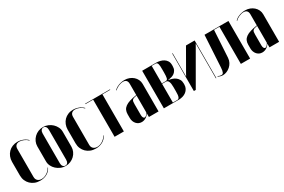

<svg xmlns="http://www.w3.org/2000/svg" viewBox="70 -1342 3238 2190"><g transform="rotate(-30 1689.0 -247.5)"><path d="M30 -337V-158Q30 -121 43 -90.5Q56 -60 79 -37.5Q102 -15 133.5 -2.5Q165 10 203 10Q255 10 295 -13Q335 -36 353 -76L348 -78Q341 -62 327.5 -47.5Q314 -33 297.5 -22Q281 -11 262.5 -5Q244 1 226 1Q194 1 175 -17Q156 -35 156 -66V-434Q156 -464 172 -480Q188 -496 217 -496Q244 -496 274.5 -482.5Q305 -469 324 -448L328 -452Q304 -477 269 -491Q234 -505 196 -505Q160 -505 129.5 -492.5Q99 -480 77 -457.5Q55 -435 42.5 -404Q30 -373 30 -337Z M533 -505Q567 -505 598 -492Q629 -479 652 -457Q675 -435 689 -406.5Q703 -378 703 -346V-148Q703 -116 690 -87Q677 -58 654.5 -36.5Q632 -15 602 -2.5Q572 10 539 10Q504 10 473.5 -3Q443 -16 419.5 -37.5Q396 -59 382 -87.5Q368 -116 368 -148V-346Q368 -378 381 -407Q394 -436 416.5 -458Q439 -480 469 -492.5Q499 -505 533 -505ZM536 -499Q517 -499 505.5 -483.5Q494 -468 494 -443V-51Q494 -26 505.5 -11Q517 4 537 4Q556 4 566.5 -10.5Q577 -25 577 -51V-443Q577 -469 566 -484Q555 -499 536 -499Z M763 -337V-158Q763 -121 776 -90.5Q789 -60 812 -37.5Q835 -15 866.5 -2.5Q898 10 936 10Q988 10 1028 -13Q1068 -36 1086 -76L1081 -78Q1074 -62 1060.5 -47.5Q1047 -33 1030.5 -22Q1014 -11 995.5 -5Q977 1 959 1Q927 1 908 -17Q889 -35 889 -66V-434Q889 -464 905 -480Q921 -496 950 -496Q977 -496 1007.5 -482.5Q1038 -469 1057 -448L1061 -452Q1037 -477 1002 -491Q967 -505 929 -505Q893 -505 862.5 -492.5Q832 -480 810 -457.5Q788 -435 775.5 -404Q763 -373 763 -337Z M1411 -495H1084V-489H1186V0H1308V-489H1411Z M1443 -98Q1443 -75 1450.5 -55Q1458 -35 1471 -20.5Q1484 -6 1501.5 2Q1519 10 1540 10Q1569 10 1595 -5.5Q1621 -21 1636 -47H1638V-27V0H1765V-363Q1765 -393 1752.5 -419Q1740 -445 1718.5 -464Q1697 -483 1668.5 -494Q1640 -505 1606 -505Q1586 -505 1565 -501Q1544 -497 1525 -489.5Q1506 -482 1491 -472Q1476 -462 1467 -451L1472 -447Q1479 -456 1491.5 -465Q1504 -474 1519.5 -481Q1535 -488 1551.5 -492Q1568 -496 1582 -496Q1609 -496 1623.5 -481Q1638 -466 1638 -437V-289Q1585 -281 1548 -269.5Q1511 -258 1487.5 -241Q1464 -224 1453.5 -201Q1443 -178 1443 -148ZM1595 -19Q1583 -19 1576 -32Q1569 -45 1569 -66V-207Q1569 -228 1571 -241Q1573 -254 1580.5 -262Q1588 -270 1601.5 -274.5Q1615 -279 1638 -283V-60Q1627 -40 1616 -29.5Q1605 -19 1595 -19Z M2163 -382Q2163 -414 2149.5 -435.5Q2136 -457 2115 -470Q2094 -483 2069 -489Q2044 -495 2021 -495H1835V0H2032Q2059 0 2084.5 -7.5Q2110 -15 2129.5 -30Q2149 -45 2161 -67.5Q2173 -90 2173 -118V-135Q2173 -164 2161 -185Q2149 -206 2131 -220Q2113 -234 2091.5 -241.5Q2070 -249 2051 -252L2039 -254V-256L2051 -257Q2067 -259 2087 -265Q2107 -271 2123.5 -283Q2140 -295 2151.5 -315.5Q2163 -336 2163 -368ZM2051 -100Q2051 -76 2049.5 -58.5Q2048 -41 2044 -29.5Q2040 -18 2033 -12Q2026 -6 2015 -6H1957V-252H2008Q2019 -252 2027 -246Q2035 -240 2040.5 -228Q2046 -216 2048.5 -198Q2051 -180 2051 -156ZM1957 -258V-489H2008Q2019 -489 2025.5 -483Q2032 -477 2035.5 -465.5Q2039 -454 2040 -436.5Q2041 -419 2041 -395V-353Q2041 -305 2035.5 -281.5Q2030 -258 2008 -258Z M2412 -495 2253 -218 2238 -190H2236V-220V-495H2230V0H2255L2502 -428L2518 -457H2520V-427V0H2526V-495Z M2546 -8Q2561 1 2577 5.5Q2593 10 2609 10Q2634 10 2659.5 -0.5Q2685 -11 2706 -29.5Q2727 -48 2741 -74.5Q2755 -101 2757 -134L2778 -489H2849V0H2971V-495H2656L2632 -80Q2631 -57 2628 -41.5Q2625 -26 2620.5 -16.5Q2616 -7 2609 -3.5Q2602 0 2592 0Q2582 0 2570.5 -3.5Q2559 -7 2549 -13Z M3031 -98Q3031 -75 3038.5 -55Q3046 -35 3059 -20.5Q3072 -6 3089.5 2Q3107 10 3128 10Q3157 10 3183 -5.5Q3209 -21 3224 -47H3226V-27V0H3353V-363Q3353 -393 3340.5 -419Q3328 -445 3306.5 -464Q3285 -483 3256.5 -494Q3228 -505 3194 -505Q3174 -505 3153 -501Q3132 -497 3113 -489.5Q3094 -482 3079 -472Q3064 -462 3055 -451L3060 -447Q3067 -456 3079.5 -465Q3092 -474 3107.5 -481Q3123 -488 3139.5 -492Q3156 -496 3170 -496Q3197 -496 3211.5 -481Q3226 -466 3226 -437V-289Q3173 -281 3136 -269.5Q3099 -258 3075.5 -241Q3052 -224 3041.5 -201Q3031 -178 3031 -148ZM3183 -19Q3171 -19 3164 -32Q3157 -45 3157 -66V-207Q3157 -228 3159 -241Q3161 -254 3168.5 -262Q3176 -270 3189.5 -274.5Q3203 -279 3226 -283V-60Q3215 -40 3204 -29.5Q3193 -19 3183 -19Z"/></g></svg>

Font: Moniqa Black
Style: Regular
Weight: 900
Designer: Rajesh Rajput
Foundry: Rajesh Rajput
Version: Version 1.000